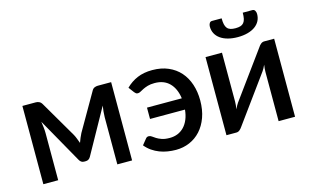

<svg xmlns="http://www.w3.org/2000/svg" viewBox="-88 -962 1953 1212"><g transform="rotate(-15 888.0 -356.0)"><path d="M645.5 -511.5V0H549V-308.5Q549 -324.5 551 -344.8Q553 -365 556 -382.5L393.5 -90.5Q388.5 -81.5 380.5 -76.2Q372.5 -71 362.5 -71H351Q341 -71 333.2 -76.2Q325.5 -81.5 320.5 -90.5L155 -384Q158 -366.5 160.2 -345.8Q162.5 -325 162.5 -308.5V0H65.5V-511.5H153.5Q164.5 -511.5 175.2 -506.5Q186 -501.5 194 -487L332.5 -250Q339.5 -237 345.2 -222Q351 -207 356.5 -192Q362 -207 368 -222Q374 -237 381 -250L517.5 -487Q525 -502 536 -506.8Q547 -511.5 558 -511.5Z M742 -449Q775 -482 817.2 -500Q859.5 -518 915 -518Q974 -518 1019.5 -498.2Q1065 -478.5 1096 -443.5Q1127 -408.5 1143 -360.2Q1159 -312 1159 -255.5Q1159 -193 1141.2 -144.2Q1123.5 -95.5 1092.8 -61.8Q1062 -28 1020.5 -10.2Q979 7.5 931.5 7.5Q904.5 7.5 877.5 3.2Q850.5 -1 825.2 -10.8Q800 -20.5 777.5 -36Q755 -51.5 736.5 -74L765.5 -110Q773 -120.5 785.5 -120.5Q796 -120.5 805.2 -113.5Q814.5 -106.5 828 -98Q841.5 -89.5 861.5 -82.5Q881.5 -75.5 912.5 -75.5Q941 -75.5 964.8 -85.2Q988.5 -95 1006.5 -113.8Q1024.5 -132.5 1036 -160.2Q1047.5 -188 1051 -223.5H822.5V-297.5H1050Q1041 -362.5 1005 -398.8Q969 -435 908.5 -435Q881.5 -435 863.2 -429.5Q845 -424 831.8 -417.5Q818.5 -411 809.2 -405.5Q800 -400 791.5 -400Q783 -400 778.5 -403.5Q774 -407 769 -413Z M1710.5 -510V0H1603V-319.5Q1603 -330 1604 -342.5Q1605 -355 1607 -368Q1602 -357 1597.2 -347.8Q1592.5 -338.5 1587 -331L1365.5 -26.5Q1359.5 -17 1349.5 -8.2Q1339.5 0.5 1327 0.5H1262V-510H1369.5V-190.5Q1369.5 -180 1368.2 -167Q1367 -154 1365 -141Q1375 -164 1385.5 -179L1607 -483Q1613 -493 1623 -501.5Q1633 -510 1645.5 -510ZM1492.5 -637Q1512 -637 1525.2 -641.2Q1538.5 -645.5 1546.5 -655.2Q1554.5 -665 1558 -680.8Q1561.5 -696.5 1561.5 -720H1624.5Q1636 -720 1641.5 -710.2Q1647 -700.5 1647 -689Q1647 -663.5 1636.2 -643.2Q1625.5 -623 1605.5 -608.8Q1585.5 -594.5 1556.8 -586.8Q1528 -579 1492.5 -579Q1457 -579 1428.2 -586.8Q1399.5 -594.5 1379.5 -608.8Q1359.5 -623 1348.8 -643.2Q1338 -663.5 1338 -689Q1338 -700.5 1343.5 -710.2Q1349 -720 1360.5 -720H1423.5Q1423.5 -696.5 1427 -680.8Q1430.5 -665 1438.5 -655.2Q1446.5 -645.5 1459.8 -641.2Q1473 -637 1492.5 -637Z"/></g></svg>

Font: Lato 2
Style: Regular
Weight: 600
Designer: Lukasz Dziedzic with Adam Twardoch and Botio Nikoltchev
Foundry: tyPoland Lukasz Dziedzic
Version: Version 2.015; 2015-08-06; http://www.latofonts.com/